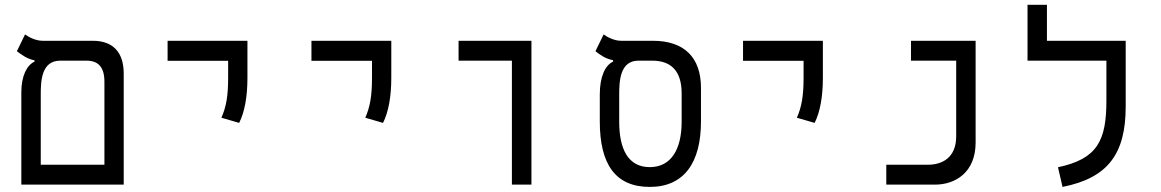

<svg xmlns="http://www.w3.org/2000/svg" viewBox="-20 -752 4728 782"><path d="M66.9 0H483.9V-452.1C483.9 -539.1 440.4 -585.9 357.9 -585.9H153.8C125 -585.9 96.7 -601.1 82 -611.8L48.8 -543.5C66.9 -529.3 92.3 -511.2 120.6 -506.3V-501C89.8 -486.8 66.9 -443.8 66.9 -376ZM225.1 -504.9H332.5C381.3 -504.9 405.3 -477.5 405.3 -418.9V-81.1H146V-366.7C146 -419.9 147.9 -504.9 225.1 -504.9Z M954.1 -251.5C976.6 -295.9 987.8 -359.4 987.8 -435.1V-585.9H662.6V-504.4H909.2V-435.1C909.2 -359.4 900.9 -315.9 881.8 -272.5Z M1540 -251.5C1562.5 -295.9 1573.7 -359.4 1573.7 -435.1V-585.9H1248.5V-504.4H1495.1V-435.1C1495.1 -359.4 1486.8 -315.9 1467.8 -272.5Z M2064.9 0H2144.5V-585.9H1847.7V-504.9H2064.9Z M2626.5 9.3C2767.6 9.3 2835 -91.3 2835 -257.3V-394.5C2835 -517.6 2767.1 -585.9 2639.2 -585.9H2509.8C2481.4 -585.9 2453.1 -601.1 2438.5 -611.8L2405.3 -543.5C2423.3 -528.8 2445.8 -512.7 2477.1 -506.8V-501C2444.8 -486.3 2422.9 -439.9 2422.9 -367.2V-257.3C2422.9 -84 2485.8 9.3 2626.5 9.3ZM2626.5 -71.3C2537.6 -71.3 2502 -146 2502 -255.9V-366.2C2502 -418.9 2503.9 -504.9 2580.1 -504.9H2636.7C2711.9 -504.9 2756.3 -464.4 2756.3 -371.6V-255.9C2756.3 -146 2714.8 -71.3 2626.5 -71.3Z M3297.9 -251.5C3320.3 -295.9 3331.5 -359.4 3331.5 -435.1V-585.9H3006.3V-504.4H3252.9V-435.1C3252.9 -359.4 3244.6 -315.9 3225.6 -272.5Z M3589.8 0H3787.6C3873 0 3953.6 -51.3 3953.6 -171.4V-585.9H3690.4V-504.9H3874.5V-196.8C3874.5 -107.9 3815.4 -81.1 3759.8 -81.1H3589.8Z M4564.9 -585.9H4244.1V-732.4H4165V-504.9H4486.3V-343.3C4486.3 -180.2 4450.7 -105 4289.1 -70.8L4307.6 9.3C4492.7 -27.3 4564.9 -125.5 4564.9 -318.4Z"/></svg>

Font: Cascadia Code SemiLight
Style: Regular
Weight: 350
Monospace: yes
Designer: Aaron Bell
Foundry: Saja Typeworks
Version: Version 2404.023